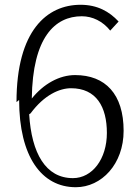

<svg xmlns="http://www.w3.org/2000/svg" viewBox="-20 -758 585 803"><path d="M60 -340C60 -103 154 25 297 25C405 25 497 -72 497 -211C497 -364 421 -444 294 -444C228 -444 162 -407 113 -346C116 -602 210 -690 322 -690C367 -690 410 -669 441 -630L476 -668C437 -710 387 -738 317 -738C177 -738 49 -631 49 -331ZM108 -284C165 -361 229 -389 277 -389C383 -389 427 -311 427 -202C427 -93 366 -13 285 -13C171 -13 112 -117 102 -280Z"/></svg>

Font: GenEiGothic-pro-Light
Style: Regular
Weight: 300
Designer: Ryoko NISHIZUKA (kana & ideographs); Paul D. Hunt (Latin, Greek & Cyrillic); Wenlong ZHANG (bopomofo); Sandoll Communica
Foundry: Adobe Systems Incorporated; o_tamon
Version: Version 1.000.140830